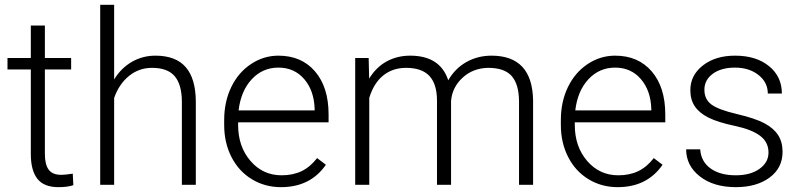

<svg xmlns="http://www.w3.org/2000/svg" viewBox="-20 -770 3336 800"><path d="M167 -663.6V-528.3H276.4V-480.5H167V-128.4Q167 -84.5 182.9 -63Q198.7 -41.5 235.8 -41.5Q250.5 -41.5 283.2 -46.4L285.6 1.5Q262.7 9.8 223.1 9.8Q163.1 9.8 135.7 -25.1Q108.4 -60.1 108.4 -127.9V-480.5H11.2V-528.3H108.4V-663.6Z M455.6 -439Q484.4 -486.3 529.3 -512.2Q574.2 -538.1 627.4 -538.1Q712.4 -538.1 753.9 -490.2Q795.4 -442.4 795.9 -346.7V0H737.8V-347.2Q737.3 -418 707.8 -452.6Q678.2 -487.3 613.3 -487.3Q559.1 -487.3 517.3 -453.4Q475.6 -419.4 455.6 -361.8V0H397.5V-750H455.6Z M1150.9 9.8Q1083.5 9.8 1029.1 -23.4Q974.6 -56.6 944.3 -116Q914.1 -175.3 914.1 -249V-270Q914.1 -346.2 943.6 -407.2Q973.1 -468.3 1025.9 -503.2Q1078.6 -538.1 1140.1 -538.1Q1236.3 -538.1 1292.7 -472.4Q1349.1 -406.7 1349.1 -293V-260.3H972.2V-249Q972.2 -159.2 1023.7 -99.4Q1075.2 -39.6 1153.3 -39.6Q1200.2 -39.6 1236.1 -56.6Q1272 -73.7 1301.3 -111.3L1337.9 -83.5Q1273.4 9.8 1150.9 9.8ZM1140.1 -488.3Q1074.2 -488.3 1029.1 -439.9Q983.9 -391.6 974.1 -310.1H1291V-316.4Q1288.6 -392.6 1247.6 -440.4Q1206.5 -488.3 1140.1 -488.3Z M1516.1 -528.3 1518.1 -442.4Q1547.4 -490.2 1591.3 -514.2Q1635.3 -538.1 1689 -538.1Q1814 -538.1 1847.7 -435.5Q1876 -484.9 1923.3 -511.5Q1970.7 -538.1 2027.8 -538.1Q2197.8 -538.1 2201.2 -352.5V0H2142.6V-348.1Q2142.1 -418.9 2112.1 -453.1Q2082 -487.3 2014.2 -487.3Q1951.2 -486.3 1907.7 -446.5Q1864.3 -406.7 1859.4 -349.6V0H1800.8V-352.5Q1800.3 -420.4 1768.8 -453.9Q1737.3 -487.3 1671.9 -487.3Q1616.7 -487.3 1577.1 -455.8Q1537.6 -424.3 1518.6 -362.3V0H1460V-528.3Z M2553.7 9.8Q2486.3 9.8 2431.9 -23.4Q2377.4 -56.6 2347.2 -116Q2316.9 -175.3 2316.9 -249V-270Q2316.9 -346.2 2346.4 -407.2Q2376 -468.3 2428.7 -503.2Q2481.4 -538.1 2543 -538.1Q2639.2 -538.1 2695.6 -472.4Q2752 -406.7 2752 -293V-260.3H2375V-249Q2375 -159.2 2426.5 -99.4Q2478 -39.6 2556.2 -39.6Q2603 -39.6 2638.9 -56.6Q2674.8 -73.7 2704.1 -111.3L2740.7 -83.5Q2676.3 9.8 2553.7 9.8ZM2543 -488.3Q2477.1 -488.3 2431.9 -439.9Q2386.7 -391.6 2377 -310.1H2693.8V-316.4Q2691.4 -392.6 2650.4 -440.4Q2609.4 -488.3 2543 -488.3Z M3182.1 -134.3Q3182.1 -177.7 3147.2 -204.1Q3112.3 -230.5 3042 -245.4Q2971.7 -260.3 2932.9 -279.5Q2894 -298.8 2875.2 -326.7Q2856.4 -354.5 2856.4 -394Q2856.4 -456.5 2908.7 -497.3Q2960.9 -538.1 3042.5 -538.1Q3130.9 -538.1 3184.3 -494.4Q3237.8 -450.7 3237.8 -380.4H3179.2Q3179.2 -426.8 3140.4 -457.5Q3101.6 -488.3 3042.5 -488.3Q2984.9 -488.3 2950 -462.6Q2915 -437 2915 -396Q2915 -356.4 2944.1 -334.7Q2973.1 -313 3050 -294.9Q3127 -276.9 3165.3 -256.3Q3203.6 -235.8 3222.2 -207Q3240.7 -178.2 3240.7 -137.2Q3240.7 -70.3 3186.8 -30.3Q3132.8 9.8 3045.9 9.8Q2953.6 9.8 2896.2 -34.9Q2838.9 -79.6 2838.9 -147.9H2897.5Q2900.9 -96.7 2940.7 -68.1Q2980.5 -39.6 3045.9 -39.6Q3106.9 -39.6 3144.5 -66.4Q3182.1 -93.3 3182.1 -134.3Z"/></svg>

Font: TypoPRO Roboto
Style: Regular
Weight: 300
Designer: Google
Version: Version 2.136; 2016